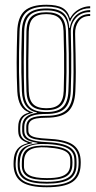

<svg xmlns="http://www.w3.org/2000/svg" viewBox="-20 -626 398 800"><path d="M175 154.2Q105.8 154.2 73 133.9Q40.2 113.5 36.8 67.8Q36.5 62.2 36.5 57.2Q36.5 52.2 36.8 45.2Q38.2 12.8 52.2 -4.6Q66.2 -22 95.2 -29.2V-31.5Q75.2 -37.8 65.9 -48.6Q56.5 -59.5 56 -79Q55.8 -84.2 55.8 -88.9Q55.8 -93.5 56 -98.5Q56.2 -121.5 66.9 -136.1Q77.5 -150.8 99.8 -156.2V-158.5Q78.5 -166 66.2 -187.5Q54 -209 52 -245.5Q50.8 -275.8 50 -305.5Q49.2 -335.2 49.4 -365.6Q49.5 -396 50.1 -428.1Q50.8 -460.2 51.8 -495Q53.8 -554.5 82.1 -580.4Q110.5 -606.2 173.2 -606.2Q217.5 -606.2 240.2 -593.2Q263 -580.2 271 -551.2H273.5Q280.5 -565.5 293.5 -576.5Q306.5 -587.5 322.9 -593.8Q339.2 -600 355.8 -600V-591.5Q324.5 -591.8 302.2 -575.4Q280 -559 272.8 -536.8H270Q262.8 -569.5 240.4 -584Q218 -598.5 173.2 -598.5Q115.5 -598.5 89.2 -574.6Q63 -550.8 61.5 -495.2Q60 -448.5 59.4 -407.1Q58.8 -365.8 59.2 -326.4Q59.8 -287 61.5 -245.8Q63.5 -207.2 77.5 -185.8Q91.5 -164.2 116.8 -158V-155.8Q88.5 -150 76.6 -136.5Q64.8 -123 64.5 -98.5Q64.2 -93.2 64.2 -88.9Q64.2 -84.5 64.5 -78.8Q65 -59.2 76.4 -48.4Q87.8 -37.5 114.5 -31.5V-28.8Q78 -24 62.6 -6.5Q47.2 11 45.8 45.2Q45.2 52.5 45.1 56.9Q45 61.2 45.5 67.8Q48.8 109.5 78.8 128Q108.8 146.5 175 146.5Q244.2 146.5 274.8 126.9Q305.2 107.2 307.2 62Q307.8 55.2 307.6 49.6Q307.5 44 307 36.8Q304.2 -1.5 273.8 -19.6Q243.2 -37.8 176 -40.2Q145.2 -41.8 126.4 -46Q107.5 -50.2 98.9 -58.2Q90.2 -66.2 89.8 -78.8Q89.5 -84 89.5 -89Q89.5 -94 89.5 -98.5Q90.2 -123.2 109.6 -133.4Q129 -143.5 173.2 -143.5Q231.8 -143.5 257.1 -168.1Q282.5 -192.8 284.5 -246.8Q286.2 -288.5 286.4 -324.2Q286.5 -360 285.8 -399Q285 -438 284 -489Q283.5 -523 302.6 -545.4Q321.8 -567.8 355.8 -567.5V-559.5Q323.2 -559.5 307.8 -537.8Q292.2 -516 293 -484.8Q294 -438.5 294.9 -400.2Q295.8 -362 295.8 -325.2Q295.8 -288.5 294 -246Q291.5 -187.2 263.8 -161.4Q236 -135.5 173.2 -135.5Q148.2 -135.5 131.8 -132.4Q115.2 -129.2 106.9 -121.2Q98.5 -113.2 98 -98.2Q98 -94.2 98 -89.5Q98 -84.8 98.2 -80Q98.8 -69 107.1 -62.4Q115.5 -55.8 132.8 -52.6Q150 -49.5 176.2 -48.2Q248 -45.2 280.1 -25.5Q312.2 -5.8 315.8 37Q316.2 44 316.4 49.9Q316.5 55.8 316 62Q314 111 281.2 132.6Q248.5 154.2 175 154.2ZM175 131.5Q214.2 131.5 239.6 124.5Q265 117.5 277.4 102.4Q289.8 87.2 290 62.8Q290.2 55.5 290.2 49.9Q290.2 44.2 289.8 36.8Q289 17 277.1 3.8Q265.2 -9.5 240.5 -16.8Q215.8 -24 176.2 -25.8Q117.2 -28.5 91.1 -11.6Q65 5.2 62.8 45.5Q62.2 52.2 62.1 57Q62 61.8 62.5 68.2Q64.5 102.2 91.1 116.9Q117.8 131.5 175 131.5ZM175 124Q120 124 96.4 110.6Q72.8 97.2 71 67.8Q70.8 62.2 70.9 57.5Q71 52.8 71.2 45.2Q72.5 5.5 98.5 -8Q124.5 -21.5 176 -19Q212.8 -17.5 235.5 -11Q258.2 -4.5 269.1 7.2Q280 19 281.2 36.8Q282 45 281.9 50.5Q281.8 56 281.5 62.2Q280 95.2 255.2 109.6Q230.5 124 175 124ZM175 116.2Q209 116.2 230.1 110.8Q251.2 105.2 261.5 93.2Q271.8 81.2 272.5 62Q272.8 55.8 272.8 49.8Q272.8 43.8 272.5 36.8Q271.8 21.5 262.1 11.6Q252.5 1.8 231.4 -3.9Q210.2 -9.5 174.8 -11.8Q125.8 -15 103.4 -0.9Q81 13.2 80 45.2Q79.8 52 79.8 57.1Q79.8 62.2 79.8 67.8Q80.5 92.2 102.6 104.2Q124.8 116.2 175 116.2ZM175 139.2Q113 139.2 84.4 122.6Q55.8 106 53.8 67.8Q53.5 61.8 53.5 57.1Q53.5 52.5 53.8 45.2Q54.8 9.8 74.2 -7.4Q93.8 -24.5 136 -29V-31.2Q103 -35.5 88.1 -46.5Q73.2 -57.5 72.5 -78.8Q72.5 -84.5 72.5 -89Q72.5 -93.5 72.5 -98.5Q72.8 -124.2 88.5 -138.1Q104.2 -152 133.8 -155.8V-157.5Q105 -162.8 88.9 -184.2Q72.8 -205.8 71.2 -246Q69.5 -285.5 69 -325Q68.5 -364.5 69.1 -406.4Q69.8 -448.2 71 -495Q72.5 -546.5 96.9 -568.6Q121.2 -590.8 173.2 -590.8Q221.5 -590.8 243.8 -571.6Q266 -552.5 268.5 -509.5H271Q274.2 -531.8 285.2 -548.4Q296.2 -565 314.2 -574.2Q332.2 -583.5 355.8 -584V-575.5Q317.8 -575.8 296 -550.8Q274.2 -525.8 275 -492.5Q276.2 -442.5 276.8 -401.9Q277.2 -361.2 276.8 -323.9Q276.2 -286.5 274.8 -246.2Q272.8 -196 249.2 -173.5Q225.8 -151 173 -151.2Q142 -151.2 121.9 -146.1Q101.8 -141 91.8 -129.6Q81.8 -118.2 81.2 -99Q81 -93.8 81.1 -88.9Q81.2 -84 81.2 -79Q82.2 -55.5 104.8 -45.6Q127.2 -35.8 175.8 -33.8Q216 -32 242.9 -24.4Q269.8 -16.8 283.6 -1.9Q297.5 13 298.5 36.8Q299 43.5 299 49.5Q299 55.5 299 62Q298 103.8 268.2 121.5Q238.5 139.2 175 139.2ZM173.2 -159.2Q221 -159.2 242.1 -180.1Q263.2 -201 265 -246.5Q266.8 -287.2 267 -324.6Q267.2 -362 266.6 -403.1Q266 -444.2 264.2 -496.5Q262.8 -544.2 240.4 -563.5Q218 -582.8 173.2 -582.8Q123.2 -582.8 102.5 -561.5Q81.8 -540.2 80.8 -494.8Q79.2 -424.5 79 -366.4Q78.8 -308.2 80.8 -245.2Q82.2 -200 104.1 -179.6Q126 -159.2 173.2 -159.2ZM173.2 -167Q130.2 -167 110.9 -185.9Q91.5 -204.8 90.2 -245.8Q88.5 -306.8 88.8 -365.9Q89 -425 90.2 -494.8Q91.2 -537.8 110.6 -556.4Q130 -575 173.2 -575Q215 -575 234.1 -556.5Q253.2 -538 254.5 -497Q256.2 -444.2 256.9 -402.9Q257.5 -361.5 257.1 -324.4Q256.8 -287.2 255.2 -247Q254 -206.8 235.2 -186.9Q216.5 -167 173.2 -167ZM173.2 -175Q210 -175 227.1 -192.2Q244.2 -209.5 245.5 -247.5Q246.8 -286.5 247.1 -323.6Q247.5 -360.8 246.9 -402.6Q246.2 -444.5 244.8 -497.2Q243.5 -534.8 225.9 -551Q208.2 -567.2 173.2 -567.2Q135.8 -567.2 118.2 -550.5Q100.8 -533.8 99.8 -494.5Q98.5 -426.5 98 -367Q97.5 -307.5 99.8 -245.8Q101.2 -208.8 118.5 -191.9Q135.8 -175 173.2 -175Z"/></svg>

Font: Big Shoulders Inline Text ExtraLight
Style: Regular
Weight: 250
Version: Version 2.002